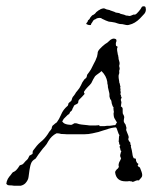

<svg xmlns="http://www.w3.org/2000/svg" viewBox="-71 -577 514 612"><path d="M-23 15Q-24 15 -26.5 15Q-29 15 -34 14Q-44 14 -46 13Q-53 9 -50 5Q-50 2 -48.5 -1Q-47 -4 -46 -7Q-41 -15 -37 -19Q-35 -22 -33 -24.5Q-31 -27 -30 -28Q-26 -29 -20 -34Q-18 -37 -14 -41L-8 -50Q1 -52 4 -56L11 -64Q15 -67 18 -71L23 -81Q25 -82 27 -83Q29 -84 32 -86Q34 -88 33 -92Q33 -96 36 -99Q41 -106 46.5 -112.5Q52 -119 58 -124Q71 -134 81 -149L86 -157Q88 -160 91 -163Q93 -167 94 -168Q94 -172 95 -173Q96 -177 101 -180Q104 -183 110 -187Q118 -198 122 -208Q124 -213 127 -218.5Q130 -224 134 -229Q139 -235 145 -240Q147 -244 147 -247Q149 -250 152 -252Q155 -254 157 -257Q159 -265 161 -268Q164 -271 168 -277Q171 -283 175 -287Q183 -296 187 -305Q189 -310 191.5 -314.5Q194 -319 198 -324Q201 -327 204 -329Q205 -331 205 -332Q205 -333 206 -334Q206 -337 207 -339Q210 -343 213 -347Q216 -351 219 -356Q225 -367 228 -374Q233 -382 238 -396Q239 -398 239 -400.5Q239 -403 240 -404Q240 -409 241 -412Q243 -417 247 -421Q251 -425 255 -429Q265 -438 271 -441L281 -450Q287 -454 291 -454Q302 -454 300 -445Q297 -439 299 -431Q300 -430 304 -428Q302 -420 302 -423Q302 -419 302.5 -415Q303 -411 304 -407Q304 -404 305 -402Q306 -400 306 -397Q307 -394 307 -389Q307 -388 309 -382Q311 -376 310 -372Q308 -367 310 -362Q311 -358 310 -355Q308 -350 309 -349Q310 -344 308 -340Q307 -338 307 -334Q307 -328 308 -323.5Q309 -319 309 -317Q309 -312 311 -310Q311 -307 312 -304Q314 -300 312 -298Q314 -291 313 -290Q312 -289 314 -283Q313 -281 313 -276Q316 -272 314 -270Q318 -268 316 -264Q313 -260 315 -255Q317 -251 315 -243Q315 -239 314 -238Q320 -235 320 -230V-222Q320 -216 321 -213Q323 -211 323 -211Q323 -209 324 -208Q326 -203 324 -197Q323 -191 324 -188Q326 -184 327 -183Q330 -180 330 -177Q331 -175 331 -173.5Q331 -172 332 -170Q332 -166 331 -163L334 -155L338 -145Q340 -139 339 -138Q338 -136 338 -132L341 -126Q343 -125 343.5 -123.5Q344 -122 345 -121Q344 -120 344.5 -118.5Q345 -117 345 -116Q348 -113 346 -110Q348 -102 349 -98.5Q350 -95 351 -87Q352 -77 356 -72Q356 -73 362 -71Q362 -63 365 -60Q365 -57 370 -55Q370 -52 368 -50Q368 -50 368 -49Q368 -48 369 -47L375 -43L380 -30Q384 -19 381 -13Q380 -11 377 -8Q373 -4 372 -2Q366 -3 362 -1Q360 0 357.5 1Q355 2 352 3Q350 1 347 1Q342 1 341 0Q338 1 335 1Q332 1 329 1Q300 1 296 -27Q296 -31 298 -33Q299 -35 302 -38Q306 -40 306 -42Q309 -45 307 -49V-52Q307 -54 309 -60Q314 -68 315 -73Q312 -76 312 -81Q312 -84 314 -90Q314 -93 316 -95L313 -98Q313 -103 311 -106.5Q309 -110 313 -115Q309 -115 309 -119Q309 -121 308.5 -123Q308 -125 307 -127Q308 -128 308 -136Q308 -144 310 -146Q307 -149 304 -159Q301 -170 298 -171Q296 -171 292.5 -170.5Q289 -170 284 -169Q272 -166 271 -165Q265 -163 259 -161.5Q253 -160 248 -158Q243 -156 237 -155Q231 -154 224 -152Q211 -149 197 -149H142Q140 -149 135.5 -149.5Q131 -150 124 -150Q117 -152 113.5 -152Q110 -152 109 -152Q93 -144 83 -127Q78 -117 71.5 -110Q65 -103 60 -96L51 -84L45 -75L42 -71Q31 -65 28 -56Q26 -51 25 -45.5Q24 -40 23 -35L20 -13Q19 -3 10 7Q4 13 -5 15ZM255 -175Q259 -175 262.5 -175Q266 -175 270 -176Q275 -176 278.5 -176Q282 -176 286 -177Q290 -178 292 -178Q294 -178 295 -178Q297 -180 299 -181Q299 -183 300 -184.5Q301 -186 302 -187Q300 -189 298.5 -192Q297 -195 295 -198Q291 -203 291 -217Q293 -219 291 -226Q290 -234 291 -235Q288 -238 288 -239L285 -248Q285 -252 283 -258Q280 -261 280 -262Q277 -270 278 -274Q278 -277 277.5 -280Q277 -283 276 -286L273 -299Q273 -306 272 -308Q271 -310 271 -316Q268 -335 253 -350H252Q248 -346 242 -342Q236 -338 232 -334L226 -324L220 -312Q218 -309 215 -306Q212 -303 209 -300Q202 -293 197 -285Q196 -281 199 -278L190 -268L180 -258Q179 -255 178.5 -253Q178 -251 178 -249Q176 -246 171 -244Q165 -242 164 -238L161 -232Q160 -231 159.5 -228.5Q159 -226 157 -224L154 -221Q154 -221 153.5 -221Q153 -221 152 -220Q152 -218 151 -216Q150 -216 150 -215Q150 -214 149 -213Q147 -213 144 -210L132 -198L128 -191Q127 -188 129 -188Q133 -182 145 -180Q157 -178 159 -180L166 -184Q168 -184 171 -184Q174 -184 176 -183Q181 -181 189 -180Q194 -179 198.5 -179Q203 -179 208 -178Q213 -177 218.5 -177Q224 -177 228 -177Q240 -177 244 -178Q245 -178 245.5 -177.5Q246 -177 246 -177Q246 -175 247 -175ZM215 -497Q210 -497 205 -500Q204 -500 204 -502Q204 -503 206.5 -505.5Q209 -508 209 -511Q210 -513 212.5 -514.5Q215 -516 216 -520Q218 -522 220.5 -525.5Q223 -529 227 -530Q232 -533 234 -536Q236 -539 238 -540Q244 -545 247 -546Q249 -548 254.5 -549.5Q260 -551 262 -550L269 -547Q273 -546 276 -545.5Q279 -545 280 -544Q285 -542 290 -540.5Q295 -539 298 -537Q310 -536 313 -533Q316 -532 321 -531Q326 -530 327 -529Q330 -527 337 -527Q338 -527 339 -526.5Q340 -526 341 -526Q345 -526 351 -529Q354 -531 357.5 -530.5Q361 -530 365 -534Q369 -538 371.5 -541Q374 -544 377 -548Q379 -551 380.5 -554Q382 -557 387 -557Q392 -557 393 -553.5Q394 -550 394 -547Q394 -539 389 -533Q384 -527 375 -518Q359 -502 341 -498Q340 -498 339 -497.5Q338 -497 336 -497Q331 -497 326 -498.5Q321 -500 319 -500Q310 -500 305 -502Q300 -504 296 -505Q290 -506 285 -507Q280 -508 276 -508Q270 -510 266.5 -511.5Q263 -513 259 -515Q254 -517 252.5 -518.5Q251 -520 245 -520Q237 -519 235 -517Q233 -515 231 -515Q227 -513 226 -511Q225 -509 223 -506Q222 -505 220.5 -502.5Q219 -500 219 -498Q218 -497 215 -497Z"/></svg>

Font: Estonia
Style: Regular
Weight: 400
Designer: Robert E. Leuschke
Foundry: Robert E. Leuschke
Version: Version 1.014; ttfautohint (v1.8.3)